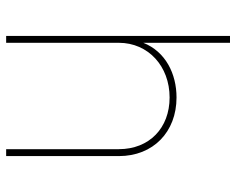

<svg xmlns="http://www.w3.org/2000/svg" viewBox="-92 -676 768 624"><g transform="rotate(90 292.0 -364.0)"><path d="M119.1 -366.2C119.1 -461.9 195.3 -531.2 296.9 -531.2C396 -531.2 464.8 -465.3 464.8 -366.2V0H487.3V-366.2C487.3 -478 408.7 -553.7 296.9 -553.7C219.7 -553.7 147.9 -518.1 119.1 -445.8V-727.5H96.7V0H119.1Z"/></g></svg>

Font: Raveo Thin
Style: Regular
Weight: 100
Designer: Jakub Foglar, Rasmus Andersson (Inter)
Foundry: Jakubfoglar.com
Version: Version 1.100;Glyphs 3.2.3 (3260)